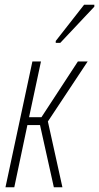

<svg xmlns="http://www.w3.org/2000/svg" viewBox="-20 -786 416 806"><path d="M214 -614V-606H233L376 -758V-766H333ZM3 0H40L95 -261H148L206 0H242L181 -276L348 -528H307L154 -294H102L152 -528H116Z"/></svg>

Font: Noto Sans ExtraCondensed ExtraLight
Style: Italic
Weight: 200
Width: 2
Italic angle: -12°
Designer: Monotype Design Team
Foundry: Monotype Imaging Inc.
Version: Version 2.013